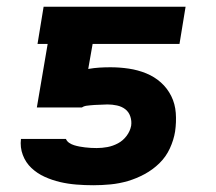

<svg xmlns="http://www.w3.org/2000/svg" viewBox="-20 -540 640 568"><path d="M256 8Q231 8 206 6Q181 4 157.5 -1.5Q134 -7 112 -17Q90 -27 73 -43Q56 -59 47.5 -81.5Q39 -104 42 -129H175Q178 -122 184.5 -117.5Q191 -113 199 -110.5Q207 -108 215 -106.5Q223 -105 231.5 -104Q240 -103 248.5 -102.5Q257 -102 266 -102Q282 -102 298 -105Q314 -108 329 -116Q344 -124 354.5 -138Q365 -152 368 -168Q370 -182 365.5 -195.5Q361 -209 350.5 -217Q340 -225 326 -228Q312 -231 298 -231Q291 -231 285 -230.5Q279 -230 272.5 -230Q266 -230 260 -229.5Q254 -229 247.5 -228.5Q241 -228 234.5 -227Q228 -226 222 -222H89L121 -410H91L109 -520H529L511 -410H254L241 -336Q258 -339 274 -340Q290 -341 307 -341Q334 -341 361 -337Q388 -333 412.5 -323Q437 -313 456 -296Q475 -279 486.5 -256Q498 -233 500 -206Q502 -179 498 -151Q494 -126 482.5 -101Q471 -76 451.5 -57Q432 -38 408 -25Q384 -12 358.5 -4.5Q333 3 307 5.5Q281 8 256 8Z"/></svg>

Font: Iosevka XBd Ex Obl
Style: Regular
Weight: 800
Width: 7
Italic angle: -9°
Monospace: yes
Designer: Belleve Invis
Foundry: Belleve Invis
Version: Version 32.5.0; ttfautohint (v1.8.4)